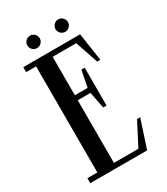

<svg xmlns="http://www.w3.org/2000/svg" viewBox="-202 -914 872 1003"><g transform="rotate(-30 233.5 -412.5)"><path d="M149.5 -750C170 -750 187 -767 187 -787.5C187 -808 170 -825 149.5 -825C129 -825 112 -808 112 -787.5C112 -767 129 -750 149.5 -750ZM319.5 -750C340 -750 357 -767 357 -787.5C357 -808 340 -825 319.5 -825C299 -825 282 -808 282 -787.5C282 -767 299 -750 319.5 -750ZM344.5 -30H197V-408H273.8L293.5 -309H313.5V-537H293.5L273.8 -438H197V-670H339.2L386 -532H405L380 -700H37V-670H97V-30H37V0H380L435 -168H416Z"/></g></svg>

Font: Picaflor 12 pt
Style: Regular
Weight: 400
Designer: Ariel Martín Pérez
Foundry: Tunera Type Foundry
Version: Version 1.000;hotconv 1.0.109;makeotfexe 2.5.65596